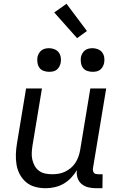

<svg xmlns="http://www.w3.org/2000/svg" viewBox="-20 -988 640 1016"><path d="M221 8Q192 8 165 0.5Q138 -7 118 -24Q98 -41 85 -65Q72 -89 67.5 -116.5Q63 -144 64 -172.5Q65 -201 70 -230L118 -520H202L152 -218Q149 -199 148 -180Q147 -161 151 -143.5Q155 -126 163.5 -110.5Q172 -95 186 -84.5Q200 -74 218 -70Q236 -66 255 -66Q272 -66 289 -68.5Q306 -71 323 -79Q340 -87 354.5 -99Q369 -111 379 -126.5Q389 -142 395 -159Q401 -176 404 -193L458 -520H542L472 -98Q471 -92 472 -85.5Q473 -79 476.5 -74Q480 -69 486.5 -67.5Q493 -66 500 -66H523L522 8H487Q466 8 446 3Q426 -2 411 -15Q396 -28 390 -47.5Q384 -67 387 -88Q374 -66 356 -47Q338 -28 316 -15.5Q294 -3 269.5 2.5Q245 8 221 8ZM469 -608Q455 -608 441 -613Q427 -618 419 -629Q411 -640 408.5 -655Q406 -670 408 -685Q410 -695 415.5 -705Q421 -715 429.5 -721.5Q438 -728 448.5 -730.5Q459 -733 470 -733Q484 -733 498 -727.5Q512 -722 520.5 -711Q529 -700 531.5 -685Q534 -670 531 -655Q529 -645 523.5 -635Q518 -625 509.5 -618.5Q501 -612 490.5 -610Q480 -608 469 -608ZM239 -608Q225 -608 211 -613Q197 -618 189 -629Q181 -640 178.5 -655Q176 -670 178 -685Q180 -695 185.5 -705Q191 -715 199.5 -721.5Q208 -728 218.5 -730.5Q229 -733 240 -733Q254 -733 268 -727.5Q282 -722 290.5 -711Q299 -700 301.5 -685Q304 -670 301 -655Q299 -645 293.5 -635Q288 -625 279.5 -618.5Q271 -612 260.5 -610Q250 -608 239 -608ZM388 -786 267 -922 332 -968 440 -824Z"/></svg>

Font: Iosevka Extended
Style: Italic
Weight: 400
Width: 7
Italic angle: -9°
Monospace: yes
Designer: Belleve Invis
Foundry: Belleve Invis
Version: Version 32.5.0; ttfautohint (v1.8.4)